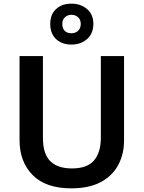

<svg xmlns="http://www.w3.org/2000/svg" viewBox="-20 -1021 787 1051"><path d="M659 -252Q659 -178 627.5 -118.5Q596 -59 532 -24.5Q468 10 370 10Q231 10 159 -62.5Q87 -135 87 -254V-714H215V-267Q215 -179 255 -139Q295 -99 374 -99Q457 -99 494.5 -142.5Q532 -186 532 -268V-714H659ZM371 -777Q319 -777 287 -807Q255 -837 255 -890Q255 -942 287 -971.5Q319 -1001 371 -1001Q422 -1001 456.5 -971.5Q491 -942 491 -891Q491 -837 456.5 -807Q422 -777 371 -777ZM371 -839Q393 -839 407.5 -852.5Q422 -866 422 -890Q422 -913 407.5 -926.5Q393 -940 371 -940Q350 -940 335.5 -926.5Q321 -913 321 -890Q321 -866 334 -852.5Q347 -839 371 -839Z"/></svg>

Font: Noto Sans Gujarati UI SemiBold
Style: Regular
Weight: 600
Designer: Jelle Bosma - Monotype Design Team, Universal Thirst
Foundry: Monotype Imaging Inc.
Version: Version 2.106; ttfautohint (v1.8.4.7-5d5b)